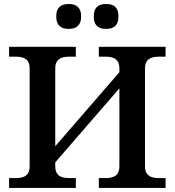

<svg xmlns="http://www.w3.org/2000/svg" viewBox="-20 -932 866 952"><path d="M254 -107V-127L572 -494V-107C572 -67 551 -49 503 -49H470V0H801V-49H768C720 -49 699 -67 699 -107V-593C699 -633 720 -651 768 -651H801V-700H470V-651H503C551 -651 572 -633 572 -593V-574L254 -207V-593C254 -633 275 -651 323 -651H356V-700H25V-651H58C106 -651 127 -633 127 -593V-107C127 -67 106 -49 58 -49H25V0H356V-49H323C275 -49 254 -67 254 -107ZM259 -847C259 -810 280 -789 317 -789H324C361 -789 382 -810 382 -847V-854C382 -891 361 -912 324 -912H317C280 -912 259 -891 259 -854ZM445 -847C445 -810 466 -789 502 -789H510C547 -789 567 -810 567 -847V-854C567 -891 547 -912 510 -912H502C466 -912 445 -891 445 -854Z"/></svg>

Font: LT Superior Serif Semibold
Style: Regular
Weight: 600
Designer: Daniel Lyons
Foundry: LyonsType
Version: Version 2.120;FEAKit 1.0